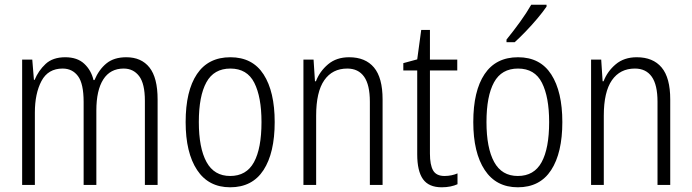

<svg xmlns="http://www.w3.org/2000/svg" viewBox="-20 -785 2936 815"><path d="M516 -542Q580 -542 614.5 -498.5Q649 -455 649 -363V0H595V-357Q595 -430 570.5 -462Q546 -494 505 -494Q448 -494 418.5 -448Q389 -402 389 -316V0H335V-352Q335 -430 311 -462Q287 -494 246 -494Q184 -494 156 -441Q128 -388 128 -307V0H74V-532H117L124 -446H127Q143 -485 173.5 -513.5Q204 -542 257 -542Q308 -542 337.5 -514.5Q367 -487 377 -445H381Q400 -490 432 -516Q464 -542 516 -542Z M1146 -267Q1146 -136 1098.5 -63Q1051 10 957 10Q865 10 816.5 -63.5Q768 -137 768 -267Q768 -399 816 -470.5Q864 -542 958 -542Q1052 -542 1099 -469Q1146 -396 1146 -267ZM824 -267Q824 -157 856.5 -97.5Q889 -38 957 -38Q1026 -38 1058 -96.5Q1090 -155 1090 -267Q1090 -373 1059.5 -433.5Q1029 -494 958 -494Q888 -494 856 -435.5Q824 -377 824 -267Z M1462 -542Q1531 -542 1567.5 -498.5Q1604 -455 1604 -363V0H1550V-353Q1550 -425 1525.5 -459.5Q1501 -494 1454 -494Q1391 -494 1356.5 -444.5Q1322 -395 1322 -294V0H1268V-532H1311L1317 -440H1321Q1337 -482 1372.5 -512Q1408 -542 1462 -542Z M1867 -38Q1882 -38 1896.5 -41Q1911 -44 1922 -49V-3Q1909 3 1892 6.5Q1875 10 1855 10Q1800 10 1775.5 -24.5Q1751 -59 1751 -130V-486H1692V-517L1751 -533L1768 -658H1805V-532H1921V-486H1805V-133Q1805 -85 1818.5 -61.5Q1832 -38 1867 -38Z M2367 -267Q2367 -136 2319.5 -63Q2272 10 2178 10Q2086 10 2037.5 -63.5Q1989 -137 1989 -267Q1989 -399 2037 -470.5Q2085 -542 2179 -542Q2273 -542 2320 -469Q2367 -396 2367 -267ZM2045 -267Q2045 -157 2077.5 -97.5Q2110 -38 2178 -38Q2247 -38 2279 -96.5Q2311 -155 2311 -267Q2311 -373 2280.5 -433.5Q2250 -494 2179 -494Q2109 -494 2077 -435.5Q2045 -377 2045 -267ZM2300 -757Q2285 -735 2261.5 -707Q2238 -679 2212 -652Q2186 -625 2165 -606H2130V-617Q2160 -654 2187.5 -692Q2215 -730 2235 -765H2300Z M2683 -542Q2752 -542 2788.5 -498.5Q2825 -455 2825 -363V0H2771V-353Q2771 -425 2746.5 -459.5Q2722 -494 2675 -494Q2612 -494 2577.5 -444.5Q2543 -395 2543 -294V0H2489V-532H2532L2538 -440H2542Q2558 -482 2593.5 -512Q2629 -542 2683 -542Z"/></svg>

Font: Noto Sans Khmer UI Condensed Light
Style: Regular
Weight: 300
Width: 3
Designer: Danh Hong and the Monotype Design Team
Foundry: Monotype Imaging Inc.
Version: Version 2.002; ttfautohint (v1.8.4.7-5d5b)